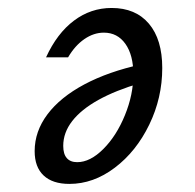

<svg xmlns="http://www.w3.org/2000/svg" viewBox="-20 -444 484 477"><path d="M383.1 -275Q383.1 -200.8 350.8 -134.3Q318.5 -67.7 265.3 -27.4Q212.1 12.9 152.4 12.9Q110.5 12.9 88.3 -8.1Q66.1 -29 66.1 -68.5Q66.1 -117.7 98 -160.1Q129.8 -202.4 189.5 -234.3Q249.2 -266.1 330.6 -283.9L329.8 -237.9Q266.9 -219.4 224.2 -195.6Q181.5 -171.8 159.3 -143.1Q137.1 -114.5 137.1 -81.5Q137.1 -61.3 146 -51.2Q154.8 -41.1 171.8 -41.1Q204 -41.1 236.7 -73.8Q269.4 -106.5 290.3 -157.7Q311.3 -208.9 311.3 -258.9Q311.3 -307.3 291.5 -335.1Q271.8 -362.9 237.9 -362.9Q212.9 -362.9 189.5 -346.8Q166.1 -330.6 149.2 -301.6H94.4Q121.8 -361.3 163.7 -392.7Q205.6 -424.2 257.3 -424.2Q316.9 -424.2 350 -385.1Q383.1 -346 383.1 -275Z"/></svg>

Font: Playfair Micro SmCond SmLight
Style: Italic
Weight: 360
Width: 4
Italic angle: -15.6°
Designer: Claus Eggers Sørensen
Foundry: Claus Eggers Sørensen
Version: Version 2.203;Glyphs 3.3 (3326)